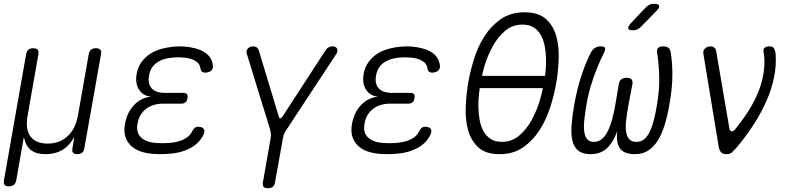

<svg xmlns="http://www.w3.org/2000/svg" viewBox="-23 -805 4243 1015"><path d="M24 180Q7 180 1 172Q-5 164 -2 148L115 -518Q118 -534 127 -542Q136 -550 153 -550Q170 -550 176.5 -542Q183 -534 180 -518L123 -194Q110 -123 137.5 -84.5Q165 -46 229 -46Q292 -46 334 -84.5Q376 -123 389 -194L446 -518Q449 -534 458 -542Q467 -550 484 -550Q501 -550 507.5 -542Q514 -534 511 -518L423 -22Q421 -6 411.5 2Q402 10 385 10Q369 10 363 2Q357 -6 360 -22L368 -69Q369 -78 368 -79Q368 -79 368 -79Q367 -79 363 -70Q341 -32 304.5 -11Q268 10 218 10Q169 10 141.5 -11Q114 -32 106 -70Q104 -78 103 -78Q102 -78 101 -69L63 148Q60 164 50.5 172Q41 180 24 180Z M1102 -463Q1104 -454 1102 -446Q1100 -438 1094.5 -432.5Q1089 -427 1080 -424Q1071 -421 1060 -421Q1055 -421 1051.5 -422.5Q1048 -424 1045 -426Q1042 -428 1040 -432.5Q1038 -437 1037 -442Q1034 -469 1008.5 -484Q983 -499 941 -501Q930 -502 918 -502Q906 -502 895 -501Q841 -498 806.5 -474Q772 -450 765 -405Q757 -363 778.5 -338.5Q800 -314 850 -314H945Q960 -314 965.5 -307Q971 -300 968 -286Q966 -271 957.5 -264Q949 -257 935 -257H839Q784 -257 748 -228.5Q712 -200 704 -151Q695 -104 723 -78Q751 -52 806 -49Q821 -48 836 -48Q851 -48 866 -49Q915 -52 948 -68Q981 -84 994 -113Q997 -119 1000.5 -123Q1004 -127 1007 -129.5Q1010 -132 1014.5 -133.5Q1019 -135 1023 -135Q1035 -135 1043 -132Q1051 -129 1054.5 -123Q1058 -117 1057.5 -109.5Q1057 -102 1052 -92Q1030 -46 979 -20Q928 6 856 9Q841 10 825.5 10Q810 10 796 9Q753 7 720.5 -4.5Q688 -16 667.5 -36.5Q647 -57 639 -85.5Q631 -114 638 -151Q649 -211 686 -250Q723 -289 776 -294Q733 -298 712 -331Q691 -364 699 -412Q705 -447 722.5 -473Q740 -499 766.5 -517.5Q793 -536 828.5 -546Q864 -556 905 -559Q916 -560 928 -560Q940 -560 951 -559Q1016 -554 1055.5 -530.5Q1095 -507 1102 -463Z M1393 190Q1376 190 1370 182Q1364 174 1367 158L1408 -76Q1410 -87 1409 -97.5Q1408 -108 1406 -117L1281 -523Q1279 -531 1281 -537.5Q1283 -544 1288 -549Q1293 -554 1299.5 -557Q1306 -560 1313 -560Q1325 -560 1333.5 -555Q1342 -550 1346 -536L1451 -188Q1454 -179 1458.5 -179Q1463 -179 1470 -188L1696 -536Q1705 -550 1715 -555Q1725 -560 1737 -560Q1744 -560 1749.5 -557Q1755 -554 1758 -549Q1761 -544 1761 -537.5Q1761 -531 1757 -523L1490 -117Q1483 -108 1479 -97.5Q1475 -87 1473 -76L1431 158Q1429 174 1419.5 182Q1410 190 1393 190Z M2302 -463Q2304 -454 2302 -446Q2300 -438 2294.5 -432.5Q2289 -427 2280 -424Q2271 -421 2260 -421Q2255 -421 2251.5 -422.5Q2248 -424 2245 -426Q2242 -428 2240 -432.5Q2238 -437 2237 -442Q2234 -469 2208.5 -484Q2183 -499 2141 -501Q2130 -502 2118 -502Q2106 -502 2095 -501Q2041 -498 2006.5 -474Q1972 -450 1965 -405Q1957 -363 1978.5 -338.5Q2000 -314 2050 -314H2145Q2160 -314 2165.5 -307Q2171 -300 2168 -286Q2166 -271 2157.5 -264Q2149 -257 2135 -257H2039Q1984 -257 1948 -228.5Q1912 -200 1904 -151Q1895 -104 1923 -78Q1951 -52 2006 -49Q2021 -48 2036 -48Q2051 -48 2066 -49Q2115 -52 2148 -68Q2181 -84 2194 -113Q2197 -119 2200.5 -123Q2204 -127 2207 -129.5Q2210 -132 2214.5 -133.5Q2219 -135 2223 -135Q2235 -135 2243 -132Q2251 -129 2254.5 -123Q2258 -117 2257.5 -109.5Q2257 -102 2252 -92Q2230 -46 2179 -20Q2128 6 2056 9Q2041 10 2025.5 10Q2010 10 1996 9Q1953 7 1920.5 -4.5Q1888 -16 1867.5 -36.5Q1847 -57 1839 -85.5Q1831 -114 1838 -151Q1849 -211 1886 -250Q1923 -289 1976 -294Q1933 -298 1912 -331Q1891 -364 1899 -412Q1905 -447 1922.5 -473Q1940 -499 1966.5 -517.5Q1993 -536 2028.5 -546Q2064 -556 2105 -559Q2116 -560 2128 -560Q2140 -560 2151 -559Q2216 -554 2255.5 -530.5Q2295 -507 2302 -463Z M2618 10Q2544 10 2505 -26.5Q2466 -63 2451 -119Q2436 -175 2439 -241Q2442 -307 2452 -367Q2462 -425 2482 -490.5Q2502 -556 2537 -611.5Q2572 -667 2624 -703.5Q2676 -740 2750 -740Q2824 -740 2863.5 -704Q2903 -668 2918 -613Q2933 -558 2930.5 -492.5Q2928 -427 2918 -369Q2908 -309 2887 -242Q2866 -175 2830.5 -119Q2795 -63 2743 -26.5Q2691 10 2618 10ZM2630 -55Q2683 -55 2722.5 -89Q2762 -123 2788.5 -172Q2815 -221 2831 -275Q2841 -310 2847 -339H2513Q2511 -324 2509 -307Q2505 -274 2506 -239.5Q2507 -205 2512.5 -172Q2518 -139 2532 -113Q2546 -87 2570 -71Q2594 -55 2630 -55ZM2858 -404Q2860 -414 2861 -425Q2864 -458 2863.5 -492Q2863 -526 2857 -559Q2851 -592 2837 -618Q2823 -644 2799 -659.5Q2775 -675 2739 -675Q2685 -675 2646 -641Q2607 -607 2580.5 -558Q2554 -509 2538 -456Q2530 -428 2525 -404Z M3482 -560Q3500 -560 3510.5 -552Q3521 -544 3523 -526Q3531 -478 3531.5 -411Q3532 -344 3516 -254Q3506 -194 3491 -145.5Q3476 -97 3454.5 -62.5Q3433 -28 3403.5 -9Q3374 10 3333 10Q3278 10 3255.5 -19Q3233 -48 3240 -111Q3218 -51 3184.5 -20.5Q3151 10 3099 10Q3058 10 3035 -8Q3012 -26 3003.5 -59.5Q2995 -93 2998.5 -142Q3002 -191 3013 -254Q3030 -345 3053 -412.5Q3076 -480 3101 -528Q3110 -544 3123 -552Q3136 -560 3154 -560Q3171 -560 3175 -552.5Q3179 -545 3171 -528Q3151 -488 3136.5 -452.5Q3122 -417 3111 -384Q3100 -351 3091.5 -318.5Q3083 -286 3077 -251Q3070 -208 3066 -172Q3062 -136 3065.5 -110Q3069 -84 3081 -69.5Q3093 -55 3117 -55Q3142 -55 3160.5 -71.5Q3179 -88 3192 -115.5Q3205 -143 3214 -177Q3223 -211 3229 -246L3248 -359Q3251 -377 3261.5 -385.5Q3272 -394 3290 -394Q3308 -394 3315.5 -385.5Q3323 -377 3320 -359L3298 -243Q3291 -203 3287 -168Q3283 -133 3287 -108Q3291 -83 3303.5 -69Q3316 -55 3342 -55Q3366 -55 3383 -69.5Q3400 -84 3412.5 -110Q3425 -136 3434 -172Q3443 -208 3450 -251Q3456 -286 3459 -318Q3462 -350 3462 -382.5Q3462 -415 3459.5 -450.5Q3457 -486 3451 -526Q3448 -543 3456 -551.5Q3464 -560 3482 -560ZM3365 -663Q3355 -653 3345.5 -649Q3336 -645 3324 -645Q3301 -645 3298 -654Q3295 -663 3312 -682L3390 -765Q3400 -775 3410 -780Q3420 -785 3433 -785Q3458 -785 3461.5 -775Q3465 -765 3446 -746Z M3777 -26 3695 -523Q3694 -530 3696.5 -537Q3699 -544 3704.5 -549Q3710 -554 3717 -557Q3724 -560 3730 -560Q3743 -560 3752 -554Q3761 -548 3763 -535L3832 -131Q3834 -115 3842.5 -111.5Q3851 -108 3862 -120Q3904 -171 3936.5 -223Q3969 -275 3989 -327.5Q4009 -380 4015.5 -432.5Q4022 -485 4013 -535Q4012 -542 4014.5 -546.5Q4017 -551 4021.5 -554Q4026 -557 4032 -558.5Q4038 -560 4045 -560Q4063 -560 4069 -549Q4075 -538 4077 -523Q4082 -461 4069.5 -398.5Q4057 -336 4030 -274Q4003 -212 3963 -149.5Q3923 -87 3872 -26Q3858 -10 3847.5 0Q3837 10 3818 10Q3799 10 3790 1Q3781 -8 3777 -26Z"/></svg>

Font: Maple Mono NL ExtraLight
Style: Italic
Weight: 275
Italic angle: -10°
Monospace: yes
Designer: subframe7536
Version: Version 7.000